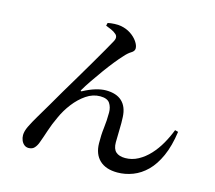

<svg xmlns="http://www.w3.org/2000/svg" viewBox="-113 -917 1225 1093"><g transform="rotate(15 500.0 -370.5)"><path d="M665 36Q597 36 560 1Q523 -34 522 -98Q521 -146 526.5 -190Q532 -234 532 -281Q532 -313 517 -335.5Q502 -358 460 -358Q417 -358 378 -331.5Q339 -305 307.5 -264Q276 -223 256 -178Q235 -134 221 -91Q207 -48 195 -16Q188 4 175.5 18Q163 32 141 32Q126 32 115 23Q104 14 98 -0.5Q92 -15 92 -31Q92 -54 106.5 -84Q121 -114 144 -152.5Q167 -191 194 -237Q216 -276 246 -326.5Q276 -377 308 -430.5Q340 -484 369 -534Q398 -584 420 -622Q442 -660 452 -679Q461 -695 459.5 -706Q458 -717 449 -724Q438 -734 420 -742Q402 -750 388 -755L392 -772Q409 -776 432 -777Q455 -778 470 -775Q503 -769 528.5 -752Q554 -735 569 -713Q584 -691 584 -673Q584 -657 565.5 -646Q547 -635 527 -612Q509 -593 484.5 -562.5Q460 -532 434 -496Q408 -460 384.5 -425.5Q361 -391 346 -365Q343 -360 344.5 -358Q346 -356 352 -359Q389 -379 422.5 -389Q456 -399 483 -399Q545 -399 578 -368Q611 -337 614 -278Q616 -243 614.5 -205Q613 -167 613 -128Q613 -89 632 -72Q651 -55 687 -55Q727 -55 763 -74.5Q799 -94 829 -126.5Q859 -159 882 -199.5Q905 -240 921 -282L940 -277Q928 -191 901 -131Q874 -71 837 -34.5Q800 2 755.5 19Q711 36 665 36Z"/></g></svg>

Font: Noto Serif SC ExtraLight SemiBold
Style: Regular
Weight: 600
Version: Version 2.002-H1;hotconv 1.1.0;makeotfexe 2.6.0